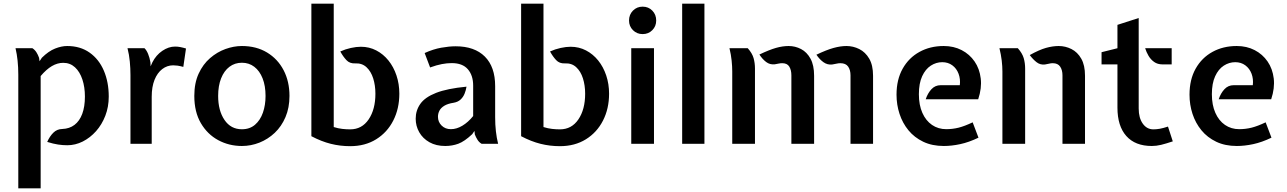

<svg xmlns="http://www.w3.org/2000/svg" viewBox="-20 -778 6964 1039"><path d="M79 241V-373.5Q79 -414 75.2 -449.8Q71.5 -485.5 64 -517H155.5Q168.5 -508.5 177 -495.2Q185.5 -482 191.5 -465L194 -446.5L206.5 -465.5Q243 -501.5 278 -515.2Q313 -529 343.5 -529Q414.5 -529 465 -493.2Q515.5 -457.5 542 -395.5Q568.5 -333.5 568.5 -255.5Q568.5 -199.5 550 -151.8Q531.5 -104 499.8 -68.2Q468 -32.5 427.8 -12.2Q387.5 8 344 8Q319.5 8 294.5 4.2Q269.5 0.5 235.5 -10Q249 -40.5 268.8 -60Q288.5 -79.5 317 -80Q356 -81.5 383.2 -102.2Q410.5 -123 425 -161.8Q439.5 -200.5 439.5 -255.5Q439.5 -306.5 425.8 -348Q412 -389.5 385.8 -413.8Q359.5 -438 322 -438Q291 -438 261 -420.5Q231 -403 200 -366.5V241Z M686 0V-372Q686 -407 682.5 -444.5Q679 -482 670 -517H762Q773 -506.5 781.5 -486Q790 -465.5 794 -440.5L795 -419L804.5 -440.5Q824.5 -480 858.5 -503Q892.5 -526 927.5 -526Q942 -526 956 -523.2Q970 -520.5 986.5 -515.5L972 -416Q953.5 -421 940.8 -422.8Q928 -424.5 917 -424.5Q884.5 -424.5 858 -404.2Q831.5 -384 816.2 -346Q801 -308 801 -254.5V0Z M1289 12Q1219.5 12 1161 -19.5Q1102.5 -51 1067 -111.5Q1031.5 -172 1031.5 -259Q1031.5 -328.5 1055 -379.5Q1078.5 -430.5 1116.8 -463.5Q1155 -496.5 1200.2 -512.8Q1245.5 -529 1289 -529Q1367 -529 1425 -494Q1483 -459 1514.8 -398Q1546.5 -337 1546.5 -259Q1546.5 -195 1525 -144.5Q1503.5 -94 1466.8 -59.2Q1430 -24.5 1384 -6.2Q1338 12 1289 12ZM1289 -78.5Q1331.5 -78.5 1360 -103Q1388.5 -127.5 1402.8 -168.5Q1417 -209.5 1417 -259Q1417 -313.5 1401 -354Q1385 -394.5 1356.2 -416.5Q1327.5 -438.5 1289 -438.5Q1250.5 -438.5 1221.5 -416.5Q1192.5 -394.5 1176.5 -354Q1160.5 -313.5 1160.5 -259Q1160.5 -179.5 1194.8 -129Q1229 -78.5 1289 -78.5Z M1875 13Q1820.5 13 1769.8 0.2Q1719 -12.5 1665 -41V-758H1786V-90.5Q1810 -83 1832 -80.5Q1854 -78 1875 -78Q1938.5 -78 1975 -132Q2011.5 -186 2011.5 -271Q2011.5 -316 1999.5 -354Q1987.5 -392 1963 -414.5Q1938.5 -437 1901.5 -435Q1872.5 -433.5 1854.5 -452.8Q1836.5 -472 1821.5 -499.5Q1849 -512 1878.8 -518.5Q1908.5 -525 1933 -525Q1978 -525 2016 -505.2Q2054 -485.5 2082 -450.8Q2110 -416 2125.5 -369.8Q2141 -323.5 2141 -271Q2141 -190 2108.2 -125.8Q2075.5 -61.5 2015.5 -24.2Q1955.5 13 1875 13Z M2389.5 12Q2340 12 2304 -8.2Q2268 -28.5 2248.8 -62.2Q2229.5 -96 2229.5 -135.5Q2229.5 -180.5 2254.8 -216.2Q2280 -252 2340 -275.5Q2400 -299 2504.5 -309Q2501.5 -289.5 2494 -271Q2486.5 -252.5 2472.2 -239.2Q2458 -226 2435 -222Q2402.5 -217 2384 -205.5Q2365.5 -194 2357.8 -178.8Q2350 -163.5 2350 -146Q2350 -118 2369.8 -98.5Q2389.5 -79 2420 -79Q2451 -79 2482.2 -97.8Q2513.5 -116.5 2540.5 -150V-315Q2540.5 -370 2511.8 -403.2Q2483 -436.5 2424.5 -436.5Q2399 -436.5 2371.2 -431.2Q2343.5 -426 2307.5 -413L2278 -491Q2324 -512 2367.5 -519.8Q2411 -527.5 2445.5 -527.5Q2548 -527.5 2603.8 -471.8Q2659.5 -416 2659.5 -312V-143.5Q2659.5 -103.5 2663.5 -67.8Q2667.5 -32 2675.5 0H2586Q2572.5 -8 2564 -21.5Q2555.5 -35 2549.5 -50.5L2547.5 -69.5L2535.5 -52Q2493.5 -12.5 2460.2 -0.2Q2427 12 2389.5 12Z M3010 13Q2955.5 13 2904.8 0.2Q2854 -12.5 2800 -41V-758H2921V-90.5Q2945 -83 2967 -80.5Q2989 -78 3010 -78Q3073.5 -78 3110 -132Q3146.5 -186 3146.5 -271Q3146.5 -316 3134.5 -354Q3122.5 -392 3098 -414.5Q3073.5 -437 3036.5 -435Q3007.5 -433.5 2989.5 -452.8Q2971.5 -472 2956.5 -499.5Q2984 -512 3013.8 -518.5Q3043.5 -525 3068 -525Q3113 -525 3151 -505.2Q3189 -485.5 3217 -450.8Q3245 -416 3260.5 -369.8Q3276 -323.5 3276 -271Q3276 -190 3243.2 -125.8Q3210.5 -61.5 3150.5 -24.2Q3090.5 13 3010 13Z M3396 0V-517H3519V0ZM3457.5 -593.5Q3426.5 -593.5 3405.2 -614.8Q3384 -636 3384 -667Q3384 -699 3405.2 -720.5Q3426.5 -742 3457.5 -742Q3489 -742 3510 -720.5Q3531 -699 3531 -667Q3531 -636 3510 -614.8Q3489 -593.5 3457.5 -593.5Z M3671.5 0V-758H3792V0Z M4582.5 0V-370.5Q4582.5 -399 4569.8 -417.5Q4557 -436 4527.5 -436Q4517.5 -436 4507 -433.5Q4496.5 -431 4483.5 -429Q4457.5 -426 4436 -441.5Q4414.5 -457 4398 -482Q4452.5 -508 4490.5 -518.5Q4528.5 -529 4560.5 -529Q4597 -529 4630 -512.5Q4663 -496 4683.8 -460.5Q4704.5 -425 4704.5 -368V0ZM3942.5 0V-391Q3942.5 -419 3939.2 -450.5Q3936 -482 3927.5 -517H4026.5Q4050.5 -490 4058 -463.5Q4065.5 -437 4065.5 -407V0ZM4262.5 0V-370.5Q4262.5 -399 4251.2 -417.5Q4240 -436 4213 -436Q4203 -436 4194 -434Q4185 -432 4172.5 -430Q4146.5 -427 4126 -442.5Q4105.5 -458 4089.5 -483Q4143 -508.5 4179.2 -518.8Q4215.5 -529 4247.5 -529Q4283.5 -529 4315 -512.5Q4346.5 -496 4366 -460.5Q4385.5 -425 4385.5 -368V0Z M5087.5 12Q5024 12 4976 -11Q4928 -34 4896 -73Q4864 -112 4847.8 -161.8Q4831.5 -211.5 4831.5 -265.5Q4831.5 -347.5 4864.8 -406.5Q4898 -465.5 4955.8 -497.2Q5013.5 -529 5087 -529Q5141 -529 5184 -506.8Q5227 -484.5 5254 -445.2Q5281 -406 5287.2 -353.5Q5293.5 -301 5273.5 -241H4989.5Q5000 -273 5020.2 -295Q5040.5 -317 5070.5 -317H5174Q5178 -350.5 5167.2 -379Q5156.5 -407.5 5133.5 -424.5Q5110.5 -441.5 5079 -441.5Q5046 -441.5 5017 -422.8Q4988 -404 4970.2 -365.5Q4952.5 -327 4952.5 -268Q4952.5 -210 4971.2 -167.5Q4990 -125 5023.5 -102Q5057 -79 5100.5 -79Q5135 -79 5167.8 -87.2Q5200.5 -95.5 5243.5 -116L5275 -33Q5223 -8 5176.2 2Q5129.5 12 5087.5 12Z M5729.5 0V-370.5Q5729.5 -399 5717 -417.5Q5704.5 -436 5677 -436Q5666.5 -436 5657.5 -433.5Q5648.5 -431 5634.5 -429Q5609 -426 5589.2 -441.5Q5569.5 -457 5552.5 -480Q5603.5 -508.5 5640.2 -518.8Q5677 -529 5709 -529Q5745.5 -529 5778.2 -512.5Q5811 -496 5831.2 -460.5Q5851.5 -425 5851.5 -368V0ZM5404.5 0V-391Q5404.5 -419 5400.8 -450.5Q5397 -482 5388.5 -517H5488Q5512 -490 5519.8 -463.5Q5527.5 -437 5527.5 -407V0Z M6213 12Q6123 12 6075 -42Q6027 -96 6027 -195.5V-429.5H5941V-495.5L6027 -517V-643.5L6142 -680.5V-191Q6142 -140 6164 -109Q6186 -78 6221.5 -78Q6238 -78 6256.2 -81.2Q6274.5 -84.5 6300.5 -93L6326.5 -13Q6289 -0.5 6263.2 5.8Q6237.5 12 6213 12ZM6271 -429.5Q6244 -429.5 6225.5 -442.8Q6207 -456 6195.2 -476Q6183.5 -496 6177 -517H6320.5V-429.5Z M6673 12Q6609.5 12 6561.5 -11Q6513.5 -34 6481.5 -73Q6449.5 -112 6433.2 -161.8Q6417 -211.5 6417 -265.5Q6417 -347.5 6450.2 -406.5Q6483.5 -465.5 6541.2 -497.2Q6599 -529 6672.5 -529Q6726.5 -529 6769.5 -506.8Q6812.5 -484.5 6839.5 -445.2Q6866.5 -406 6872.8 -353.5Q6879 -301 6859 -241H6575Q6585.5 -273 6605.8 -295Q6626 -317 6656 -317H6759.5Q6763.5 -350.5 6752.8 -379Q6742 -407.5 6719 -424.5Q6696 -441.5 6664.5 -441.5Q6631.5 -441.5 6602.5 -422.8Q6573.5 -404 6555.8 -365.5Q6538 -327 6538 -268Q6538 -210 6556.8 -167.5Q6575.5 -125 6609 -102Q6642.5 -79 6686 -79Q6720.5 -79 6753.2 -87.2Q6786 -95.5 6829 -116L6860.5 -33Q6808.5 -8 6761.8 2Q6715 12 6673 12Z"/></svg>

Font: Expletus Sans SemiBold
Style: Regular
Weight: 600
Version: Version 7.500